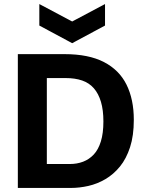

<svg xmlns="http://www.w3.org/2000/svg" viewBox="-20 -927 725 947"><path d="M136 0V-118H324Q360 -118 390 -129.5Q420 -141 442.5 -165Q465 -189 477.5 -229.5Q490 -270 490 -328Q490 -384 478 -424.5Q466 -465 443 -491.5Q420 -518 385 -530Q350 -542 303 -542H136V-660H298Q417 -660 492.5 -621Q568 -582 604 -509.5Q640 -437 640 -336Q640 -258 621.5 -201Q603 -144 571.5 -105.5Q540 -67 500 -43.5Q460 -20 416 -10Q372 0 329 0ZM68 0V-660H211V0ZM174 -907 336 -821 498 -907V-801L336 -714L174 -801Z"/></svg>

Font: Bricolage Grotesque 18pt
Style: Bold
Weight: 700
Designer: Mathieu Triay
Foundry: Atelier Triay
Version: Version 1.000;gftools[0.9.30]